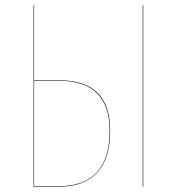

<svg xmlns="http://www.w3.org/2000/svg" viewBox="-20 -700 663 720"><path d="M203.1 -398.9Q393.1 -398.9 393.1 -210Q393.1 -105.5 344.5 -52.7Q295.9 0 201.2 0H106V-680.2H107.9V-398.9ZM515.1 -680.2H517.1V0H515.1ZM201.2 -2Q391.1 -2 391.1 -210Q391.1 -302.7 344 -349.9Q296.9 -397 203.1 -397H107.9V-2Z"/></svg>

Font: Fira Sans Compressed Two
Style: Regular
Weight: 100
Width: 1
Designer: Carrois Corporate & Edenspiekermann AG
Foundry: Carrois Corporate GbR & Edenspiekermann AG
Version: Version 4.203;PS 004.203;hotconv 1.0.88;makeotf.lib2.5.64775